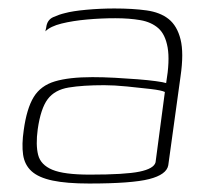

<svg xmlns="http://www.w3.org/2000/svg" viewBox="-20 -425 499 453"><path d="M190 8Q137 8 104 1Q71 -6 54.5 -21Q38 -36 34.5 -60Q31 -84 36 -118Q43 -169 59.5 -196Q76 -223 109.5 -233Q143 -243 198 -243Q223 -243 251 -241.5Q279 -240 304.5 -238Q330 -236 348 -233.5Q366 -231 372 -229Q381 -282 375.5 -313Q370 -344 353.5 -358.5Q337 -373 311 -377.5Q285 -382 252 -382Q219 -382 185.5 -379Q152 -376 125.5 -369.5Q99 -363 87 -351L89 -360Q91 -378 105.5 -384.5Q120 -391 133 -394Q151 -399 184 -402Q217 -405 250 -405Q293 -405 325.5 -400.5Q358 -396 378 -380Q398 -364 406 -332Q414 -300 406 -245L377 -35Q373 -13 332 -2.5Q291 8 190 8ZM192 -13Q275 -13 309 -20Q343 -27 347 -42L369 -208Q361 -212 335.5 -215Q310 -218 279.5 -221Q249 -224 226 -224Q175 -224 142 -218.5Q109 -213 92.5 -191Q76 -169 69 -120Q64 -83 70 -59.5Q76 -36 103.5 -24.5Q131 -13 192 -13Z"/></svg>

Font: Genos ExtraLight
Style: Italic
Weight: 250
Italic angle: -8°
Designer: Robert E. Leuschke
Foundry: Robert E. Leuschke
Version: Version 1.010